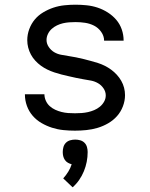

<svg xmlns="http://www.w3.org/2000/svg" viewBox="-20 -548 640 817"><path d="M299 8Q274 8 249.5 5.5Q225 3 201.5 -4.5Q178 -12 156.5 -24.5Q135 -37 119 -55.5Q103 -74 94.5 -97.5Q86 -121 86 -146Q86 -146 86 -146.5Q86 -147 86 -147H169Q169 -147 169 -147Q169 -147 169 -147Q169 -133 175 -119.5Q181 -106 191.5 -96.5Q202 -87 215 -81Q228 -75 242 -71.5Q256 -68 270 -67Q284 -66 299 -66Q313 -66 327 -67Q341 -68 354.5 -71Q368 -74 381 -79.5Q394 -85 405 -94Q416 -103 423 -115.5Q430 -128 430 -142Q430 -158 420.5 -172Q411 -186 397 -194Q383 -202 367.5 -205Q352 -208 336 -210.5Q320 -213 304.5 -216.5Q289 -220 273 -223.5Q257 -227 241.5 -231Q226 -235 211 -240Q196 -245 181.5 -252Q167 -259 154 -268.5Q141 -278 130 -290Q119 -302 111.5 -316Q104 -330 100 -345.5Q96 -361 96 -377Q96 -401 104.5 -424Q113 -447 128 -465Q143 -483 164 -495.5Q185 -508 207.5 -515.5Q230 -523 254 -525.5Q278 -528 301 -528Q325 -528 349 -525.5Q373 -523 395.5 -515.5Q418 -508 438.5 -495Q459 -482 474.5 -464Q490 -446 498 -423Q506 -400 506 -376Q506 -376 506 -375.5Q506 -375 506 -375H423Q423 -375 423 -375Q423 -375 423 -375Q423 -395 410.5 -412.5Q398 -430 380 -439Q362 -448 342 -451Q322 -454 301 -454Q288 -454 274.5 -453Q261 -452 248 -449Q235 -446 222.5 -440Q210 -434 200 -425Q190 -416 184 -403.5Q178 -391 178 -378Q178 -362 187.5 -348Q197 -334 210.5 -326Q224 -318 240 -315Q256 -312 272 -309.5Q288 -307 303.5 -304Q319 -301 334.5 -297Q350 -293 365.5 -289Q381 -285 396.5 -280Q412 -275 426 -268Q440 -261 453 -251.5Q466 -242 477 -230Q488 -218 496 -204Q504 -190 508 -174.5Q512 -159 512 -143Q512 -119 503 -95.5Q494 -72 478 -54Q462 -36 440.5 -23.5Q419 -11 395.5 -4Q372 3 347.5 5.5Q323 8 299 8ZM289 249 249 211Q261 198 270.5 182.5Q280 167 285 151Q277 149 269 144.5Q261 140 256 132.5Q251 125 249 116.5Q247 108 247 99Q247 88 250 77.5Q253 67 260.5 59.5Q268 52 278.5 49Q289 46 300 46Q311 46 321.5 49Q332 52 339.5 59.5Q347 67 350 77.5Q353 88 353 99Q353 120 349 140.5Q345 161 337 180.5Q329 200 317 217.5Q305 235 289 249Z"/></svg>

Font: Zed Mono Extended
Style: Regular
Weight: 400
Width: 7
Monospace: yes
Designer: Belleve Invis
Foundry: Belleve Invis
Version: Version 1.0.0; ttfautohint (v1.8.4)